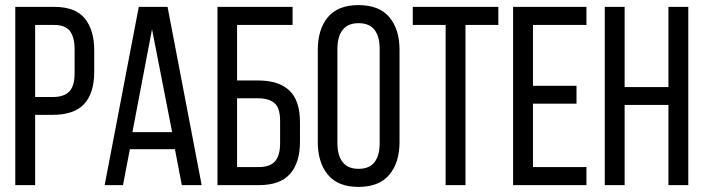

<svg xmlns="http://www.w3.org/2000/svg" viewBox="-20 -727 2763 754"><path d="M193 -700Q276 -700 313 -654.5Q350 -609 350 -529V-445Q350 -361 310.5 -318.5Q271 -276 187 -276H118V0H40V-700ZM187 -346Q231 -346 252 -367.5Q273 -389 273 -440V-533Q273 -581 254.5 -605Q236 -629 193 -629H118V-346Z M490 -141 463 0H391L525 -700H638L772 0H694L667 -141ZM500 -208H656L577 -612Z M993 -411Q1075 -411 1116.5 -371.5Q1158 -332 1158 -247V-170Q1158 -88 1119 -44Q1080 0 997 0H834V-700H1129V-629H911V-411ZM997 -71Q1040 -71 1060 -93.5Q1080 -116 1080 -165V-252Q1080 -303 1058 -322Q1036 -341 993 -341H911V-71Z M1228 -531Q1228 -612 1267.5 -659.5Q1307 -707 1388 -707Q1469 -707 1509 -659.5Q1549 -612 1549 -531V-169Q1549 -89 1509 -41Q1469 7 1388 7Q1307 7 1267.5 -41Q1228 -89 1228 -169ZM1305 -165Q1305 -117 1325.5 -90.5Q1346 -64 1388 -64Q1431 -64 1451 -90.5Q1471 -117 1471 -165V-535Q1471 -583 1451 -609.5Q1431 -636 1388 -636Q1346 -636 1325.5 -609.5Q1305 -583 1305 -535Z M1730 0V-629H1601V-700H1937V-629H1808V0Z M2244 -390V-320H2073V-71H2283V0H1995V-700H2283V-629H2073V-390Z M2433 -315V0H2355V-700H2433V-385H2605V-700H2683V0H2605V-315Z"/></svg>

Font: Bebas Neue Regular
Style: Regular
Weight: 400
Designer: Ryoichi Tsunekawa & LGV (GE)
Foundry: Free Software Foundation, Inc.
Version: Version 1.003 August 13, 2016